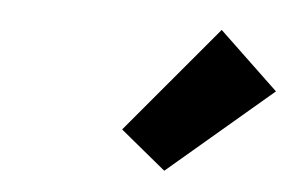

<svg xmlns="http://www.w3.org/2000/svg" viewBox="-32 -903 509 333"><g transform="rotate(5 222.5 -736.0)"><path d="M264 -610 185 -675 342 -862 445 -764Z"/></g></svg>

Font: Fz Poppins Black
Style: Italic
Weight: 900
Italic angle: -10°
Designer: Ninad Kale (Devanagari), Jonny Pinhorn (Latin)
Foundry: Indian Type Foundry
Version: Vit hóa bi Vntype.Com & FontZin.Com